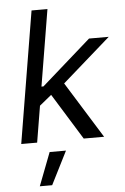

<svg xmlns="http://www.w3.org/2000/svg" viewBox="-63 -772 689 1057"><g transform="rotate(-5 281.5 -244.0)"><path d="M147 -196.3 165 -305.2H181.2L454.1 -545.9H563L267.6 -286.6H257.8ZM31.7 0 152.3 -727.5H240.2L119.6 0ZM377 0 211.9 -267.1 285.2 -329.1 489.7 0ZM113.3 240.7 183.6 57.6H273.9L181.6 240.7Z"/></g></svg>

Font: Inter Variable
Style: Italic
Weight: 400
Italic angle: -9.39999°
Designer: Rasmus Andersson
Foundry: rsms
Version: Version 4.001;git-9221beed3